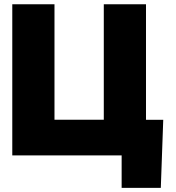

<svg xmlns="http://www.w3.org/2000/svg" viewBox="-20 -748 845 924"><path d="M682.6 0H39.1V-727.5H242.2V-171.9H479.5V-727.5H682.6ZM565.4 156.2V0H518.6V-171.4H765.6L753.9 156.2Z"/></svg>

Font: Inter Display Black
Style: Regular
Weight: 900
Designer: Rasmus Andersson
Foundry: rsms
Version: Version 4.000;git-a52131595